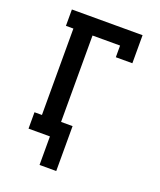

<svg xmlns="http://www.w3.org/2000/svg" viewBox="-163 -836 927 1113"><g transform="rotate(20 300.0 -279.5)"><path d="M320 176H217V0H85V-101H131V-634H85V-735H521V-562H419V-634H249V-101H320Z"/></g></svg>

Font: Iosevka Plex Etoile
Style: Bold
Weight: 700
Designer: Belleve Invis
Foundry: Belleve Invis
Version: Version 25.1.1; ttfautohint (v1.8.4)